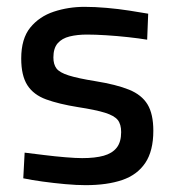

<svg xmlns="http://www.w3.org/2000/svg" viewBox="-20 -531 508 561"><path d="M230 10Q204 10 170.5 7Q137 4 104.5 -0.5Q72 -5 48 -10L52 -85Q77 -82 109 -78Q141 -74 171.5 -71.5Q202 -69 220 -69Q258 -69 283 -76Q308 -83 321 -99.5Q334 -116 334 -145Q334 -168 324 -180.5Q314 -193 287 -201.5Q260 -210 208 -218Q152 -227 115 -240.5Q78 -254 60 -282Q42 -310 42 -360Q42 -418 68.5 -450.5Q95 -483 137.5 -497Q180 -511 227 -511Q257 -511 291.5 -508Q326 -505 358 -500Q390 -495 413 -491L410 -415Q386 -419 354 -422.5Q322 -426 290 -428Q258 -430 234 -430Q206 -430 183.5 -424.5Q161 -419 148.5 -404.5Q136 -390 136 -363Q136 -343 145 -331Q154 -319 181 -310.5Q208 -302 258 -294Q320 -284 357 -269Q394 -254 411 -226Q428 -198 428 -149Q428 -90 404.5 -55Q381 -20 337 -5Q293 10 230 10Z"/></svg>

Font: Cairo Play SemiBold
Style: Regular
Weight: 600
Designer: Mohamed Gaber, Accademia di Belle Arti di Urbino
Foundry: Kief Type Foundry, Accademia di Belle Arti di Urbino
Version: Version 3.130;gftools[0.9.24]